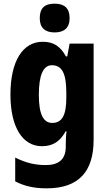

<svg xmlns="http://www.w3.org/2000/svg" viewBox="-20 -788 589 1048"><path d="M278 -768C225 -768 197 -745 197 -689C197 -635 227 -611 278 -611C329 -611 360 -635 360 -689C360 -744 331 -768 278 -768ZM213 -560C104 -560 37 -454 37 -272C37 -94 103 10 209 10C271 10 309 -18 338 -71H343C340 -48 339 -17 339 4V13C339 84 298 113 230 113C171 113 121 101 63 72V202C113 228 166 240 235 240C412 240 491 146 491 -25V-550H360L347 -480H340C309 -536 272 -560 213 -560ZM263 -432C320 -432 342 -385 342 -280V-254C342 -160 319 -117 265 -117C216 -117 192 -166 192 -270C192 -378 216 -432 263 -432Z"/></svg>

Font: Noto Sans Khmer Condensed ExtraBold
Style: Regular
Weight: 800
Width: 3
Designer: Danh Hong and the Monotype Design Team
Foundry: Monotype Imaging Inc.
Version: Version 2.004